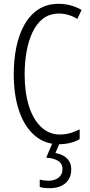

<svg xmlns="http://www.w3.org/2000/svg" viewBox="-20 -745 471 1005"><path d="M289 -674Q240 -674 206 -648Q172 -622 150.5 -577Q129 -532 119 -475Q109 -418 109 -357Q109 -261 131.5 -190Q154 -119 195.5 -80Q237 -41 293 -41Q325 -41 351.5 -49.5Q378 -58 397 -68V-17Q376 -4 348 3Q320 10 288 10Q216 10 163 -34.5Q110 -79 81 -161.5Q52 -244 52 -358Q52 -432 65.5 -498Q79 -564 107.5 -615Q136 -666 180.5 -695.5Q225 -725 287 -725Q351 -725 407 -693L385 -646Q362 -660 337.5 -667Q313 -674 289 -674ZM353 141Q353 188 322.5 214Q292 240 239 240Q209 240 188 234V195Q210 201 233 201Q266 201 286.5 185Q307 169 307 141Q307 110 283.5 96.5Q260 83 222 80L256 0H294L270 56Q310 63 331.5 85Q353 107 353 141Z"/></svg>

Font: Noto Sans Hebrew ExtraCondensed Light
Style: Regular
Weight: 300
Width: 2
Designer: Monotype Design Team
Foundry: Monotype Imaging Inc.
Version: Version 2.004; ttfautohint (v1.8.4.7-5d5b)